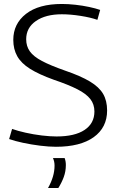

<svg xmlns="http://www.w3.org/2000/svg" viewBox="-20 -730 595 968"><path d="M485 -680 471 -630Q437 -642 386 -650Q335 -658 292 -658Q210 -658 161 -624Q112 -590 112 -532Q112 -497 130.5 -471Q149 -445 191.5 -422.5Q234 -400 308 -374Q387 -347 433.5 -319Q480 -291 500 -256.5Q520 -222 520 -173Q520 -87 452.5 -38.5Q385 10 262 10Q227 10 182.5 4.5Q138 -1 96 -10Q54 -19 26 -29L41 -80Q69 -70 109 -61Q149 -52 190.5 -47Q232 -42 265 -42Q357 -42 406.5 -75Q456 -108 456 -168Q456 -204 435.5 -230.5Q415 -257 370 -280Q325 -303 251 -328Q176 -355 131.5 -383Q87 -411 67 -446.5Q47 -482 47 -529Q47 -610 111 -660Q175 -710 292 -710Q324 -710 360 -706Q396 -702 429 -695Q462 -688 485 -680ZM222 218Q255 160 255 105Q255 84 247 67H306Q312 83 312 102Q312 134 301.5 162.5Q291 191 274 218Z"/></svg>

Font: Georama Light
Style: Regular
Weight: 300
Designer: Jean-Baptiste Levee
Foundry: Production Type
Version: Version 1.000